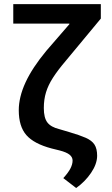

<svg xmlns="http://www.w3.org/2000/svg" viewBox="-20 -731 550 939"><path d="M352.5 188.5 289.6 140.1Q314 113.3 324.5 92.8Q335 72.3 335 54.2Q335 37.6 320.3 25.6Q305.7 13.7 272 4.9L232.4 -4.9Q146 -27.8 108.9 -70.3Q71.8 -112.8 71.8 -191.9Q71.8 -255.9 104.7 -327.6Q137.7 -399.4 206.5 -482.4L319.8 -613.3L318.8 -615.7H44.9V-710.9H473.1V-640.1L301.3 -433.1Q262.7 -387.7 239.3 -351.3Q215.8 -314.9 205.1 -279.8Q194.3 -244.6 194.3 -202.6Q194.3 -154.8 211.7 -132.1Q229 -109.4 269.5 -99.6L318.8 -85Q369.1 -70.3 399.2 -57.1Q429.2 -43.9 442.1 -23.9Q455.1 -3.9 455.1 31.2Q454.6 71.3 425.3 114.5Q396 157.7 352.5 188.5Z"/></svg>

Font: Roboto Slab Medium
Style: Regular
Weight: 500
Designer: Google
Version: Version 2.001; ttfautohint (v1.8.3)